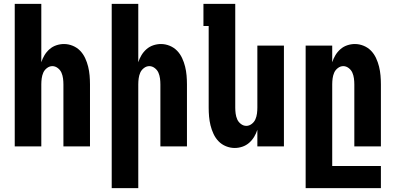

<svg xmlns="http://www.w3.org/2000/svg" viewBox="-20 -755 2040 990"><path d="M56 0V-735H193V-434Q199 -453 209.5 -470.5Q220 -488 235.5 -501.5Q251 -515 270.5 -521.5Q290 -528 310 -528Q333 -528 355 -519Q377 -510 393 -493.5Q409 -477 419 -455.5Q429 -434 434.5 -411.5Q440 -389 442 -366Q444 -343 444 -320V0H307V-320Q307 -335 305 -350.5Q303 -366 297 -380Q291 -394 278 -404Q265 -414 250 -414Q235 -414 222 -404Q209 -394 203 -380Q197 -366 195 -350.5Q193 -335 193 -320V0Z M556 215V-735H693V-434Q699 -453 709.5 -470.5Q720 -488 735.5 -501.5Q751 -515 770.5 -521.5Q790 -528 810 -528Q833 -528 855 -519Q877 -510 893 -493.5Q909 -477 919 -455.5Q929 -434 934.5 -411.5Q940 -389 942 -366Q944 -343 944 -320V0H807V-320Q807 -335 805 -350.5Q803 -366 797 -380Q791 -394 778 -404Q765 -414 750 -414Q735 -414 722 -404Q709 -394 703 -380Q697 -366 695 -350.5Q693 -335 693 -320V215Z M1190 8Q1167 8 1145 -1Q1123 -10 1107 -26.5Q1091 -43 1081 -64.5Q1071 -86 1065.5 -108.5Q1060 -131 1058 -154Q1056 -177 1056 -200V-621H1029V-735H1193V-200Q1193 -185 1195 -169.5Q1197 -154 1203 -140Q1209 -126 1222 -116Q1235 -106 1250 -106Q1265 -106 1278 -116Q1291 -126 1297 -140Q1303 -154 1305 -169.5Q1307 -185 1307 -200V-520H1444V0H1307V-86Q1301 -67 1290.5 -49.5Q1280 -32 1264.5 -18.5Q1249 -5 1229.5 1.5Q1210 8 1190 8Z M1556 215V-520H1693V-434Q1699 -453 1709.5 -470.5Q1720 -488 1735.5 -501.5Q1751 -515 1770.5 -521.5Q1790 -528 1810 -528Q1833 -528 1855 -519Q1877 -510 1893 -493.5Q1909 -477 1919 -455.5Q1929 -434 1934.5 -411.5Q1940 -389 1942 -366Q1944 -343 1944 -320V0H1807V-320Q1807 -335 1805 -350.5Q1803 -366 1797 -380Q1791 -394 1778 -404Q1765 -414 1750 -414Q1735 -414 1722 -404Q1709 -394 1703 -380Q1697 -366 1695 -350.5Q1693 -335 1693 -320V101H1944V215Z"/></svg>

Font: Iosevka Term Curly Heavy
Style: Regular
Weight: 900
Designer: Belleve Invis
Foundry: Belleve Invis
Version: Version 32.3.0